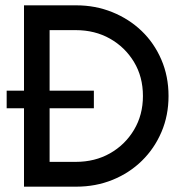

<svg xmlns="http://www.w3.org/2000/svg" viewBox="-20 -700 694 720"><path d="M70 0V-294H5V-360H70V-680H266Q338 -680 401 -654.5Q464 -629 511 -584Q558 -539 585 -476.5Q612 -414 612 -340Q612 -267 585.5 -205Q559 -143 512 -97Q465 -51 402 -25.5Q339 0 266 0ZM166 -93H264Q336 -93 392.5 -125Q449 -157 482.5 -213Q516 -269 516 -340Q516 -412 482.5 -467.5Q449 -523 392.5 -555Q336 -587 264 -587H166V-360H332V-294H166Z"/></svg>

Font: Teachers Medium
Style: Regular
Weight: 500
Designer: Alfredo Marco Pradil, Chank Diesel
Version: Version 1.001